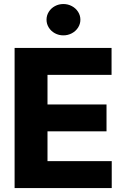

<svg xmlns="http://www.w3.org/2000/svg" viewBox="-20 -949 636 969"><path d="M53.7 -707H543V-571.3H219.7V-421.9H517.6V-286.1H219.7V-135.7H543.9V0H53.7ZM214.8 -849.6Q214.8 -871.1 226.3 -889.4Q237.8 -907.7 257.3 -918.2Q276.9 -928.7 299.8 -928.7Q322.8 -928.7 342.5 -918.2Q362.3 -907.7 374 -889.4Q385.7 -871.1 385.7 -849.6Q385.7 -828.1 374 -809.8Q362.3 -791.5 342.5 -781Q322.8 -770.5 299.8 -770.5Q276.9 -770.5 257.3 -781Q237.8 -791.5 226.3 -809.8Q214.8 -828.1 214.8 -849.6Z"/></svg>

Font: Pretendard ExtraBold
Style: Regular
Weight: 800
Designer: Base glyphs from Inter by Rasmus Andersson; Hangeul glyphs from Noto Sans CJK(Source Han Sans) by Jang Soo-young and Kan
Foundry: Kil Hyung-jin
Version: Version 1.309